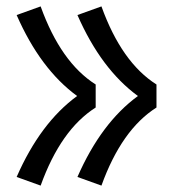

<svg xmlns="http://www.w3.org/2000/svg" viewBox="-20 -665 540 600"><path d="M107 -85 32 -112Q106 -281 221 -365Q106 -449 32 -618L107 -645Q170 -470 279 -401V-329Q170 -260 107 -85ZM297 -85 222 -112Q296 -281 411 -365Q296 -449 222 -618L297 -645Q360 -470 469 -401V-329Q360 -260 297 -85Z"/></svg>

Font: Iosevka SS08
Style: Regular
Weight: 400
Monospace: yes
Designer: Belleve Invis
Foundry: Belleve Invis
Version: 2.1.0; ttfautohint (v1.8.2)